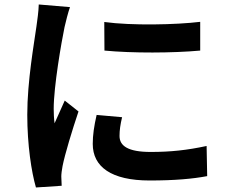

<svg xmlns="http://www.w3.org/2000/svg" viewBox="-20 -798 1040 861"><path d="M447.6 -699.4 448.4 -571.2C573.6 -559.2 755.4 -560 877.8 -571.2V-700.1C770.2 -687 570.7 -682.5 447.6 -699.4ZM527.5 -272.4 413.3 -282.6C401.7 -231.9 395.9 -192.1 395.9 -152.6C395.9 -50.3 478.5 11.4 650.9 11.4C763.6 11.4 844.4 4 909.1 -8.2L906.5 -143.4C819.2 -124.6 745.3 -116.6 656 -116.6C554.5 -116.6 516 -143.5 516 -188.2C516 -214.6 519.6 -238.8 527.5 -272.4ZM293.9 -766.1 153.8 -777.9C153 -745.6 147.3 -707.6 143.5 -680.1C132.9 -603 102.3 -434.4 102.3 -283.6C102.3 -147.9 121.2 -25.8 141.2 42.7L256.6 35C255.6 21 255.1 4.6 254.9 -6.2C254.7 -16.1 257.5 -38.3 260.5 -53.1C270.8 -106 303.8 -214.5 332 -298.2L270.3 -347C255.9 -313.8 239.8 -279.3 224.7 -245.1C221.9 -265.4 220.8 -290.9 220.8 -310.2C220.8 -410.2 255.6 -610.1 269.5 -676.8C273.5 -694.8 286 -745.3 293.9 -766.1Z"/></svg>

Font: Source Han Sans JP VF
Style: Regular
Weight: 250
Designer: Ryoko NISHIZUKA 西塚涼子 (kana, bopomofo & ideographs); Paul D. Hunt (Latin, Greek & Cyrillic); Sandoll Communications 산돌커뮤니
Foundry: Adobe
Version: Version 2.004;hotconv 1.0.118;makeotfexe 2.5.65603